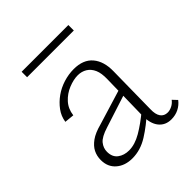

<svg xmlns="http://www.w3.org/2000/svg" viewBox="-161 -661 770 770"><g transform="rotate(-45 224.5 -276.0)"><path d="M372 4Q338 4 318.5 -20.5Q299 -45 300 -92L304 -291Q305 -325 296 -345.5Q287 -366 270 -376.5Q253 -387 231 -387Q207 -387 178.5 -375.5Q150 -364 129.5 -341.5Q109 -319 105 -286L64 -290Q68 -318 85 -341Q102 -364 126 -381Q150 -398 179 -407Q208 -416 237 -416Q291 -416 318 -384Q345 -352 344 -297L341 -85Q340 -56 350.5 -41Q361 -26 381 -26Q393 -26 406 -32.5Q419 -39 428 -51L446 -32Q433 -15 414 -5.5Q395 4 372 4ZM151 4Q109 4 82.5 -19Q56 -42 56 -81Q56 -104 65.5 -123Q75 -142 96.5 -157.5Q118 -173 156 -183L323 -234L328 -208L167 -156Q125 -143 111 -125.5Q97 -108 97 -87Q97 -57 116.5 -42.5Q136 -28 164 -28Q197 -28 234 -49.5Q271 -71 314 -107L325 -89Q283 -50 240 -23Q197 4 151 4ZM82 -525V-556H347V-525Z"/></g></svg>

Font: Ysabeau ExtraLight
Style: Regular
Weight: 250
Designer: Christian Thalmann (Catharsis Fonts)
Version: Version 2.002